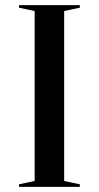

<svg xmlns="http://www.w3.org/2000/svg" viewBox="-20 -728 385 748"><path d="M291 -708V-698L230 -685V-23L291 -10V0H54V-10L115 -23V-685L54 -698V-708Z"/></svg>

Font: Kalnia
Style: Regular
Weight: 400
Designer: Frida Medrano
Foundry: Frida Medrano
Version: Version 1.105